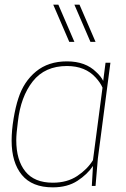

<svg xmlns="http://www.w3.org/2000/svg" viewBox="-20 -800 540 826"><path d="M19 0ZM455 -530H434ZM207 6Q118 6 74 -47.5Q30 -101 30 -195Q30 -239 38.5 -290Q47 -341 59 -377Q82 -449 135 -492.5Q188 -536 268 -536Q348 -536 394 -490Q414 -472 424 -452L434 -530H455L401 -118L391 0H375L380 -86Q356 -50 313 -22Q270 6 207 6ZM207 -14Q269 -14 312.5 -43Q356 -72 380 -111L421 -423Q412 -444 392 -466Q347 -516 268 -516Q173 -516 121 -450Q69 -384 57 -277Q50 -224 50 -197Q50 -111 89 -62.5Q128 -14 207 -14ZM391 -620ZM300 -620H278L209 -780H231ZM391 -620H369L300 -780H322Z"/></svg>

Font: Tanohe Sans Thin
Style: Italic
Weight: 100
Designer: Village Type and Design LLC & Cristiano Sobral
Foundry: Cooper Hewitt Smithsonian Design Museum
Version: Version 1.00;September 29, 2021;FontCreator 13.0.0.2655 64-b